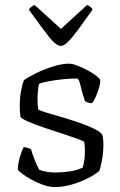

<svg xmlns="http://www.w3.org/2000/svg" viewBox="-20 -758 488 778"><path d="M203 0Q180 0 154.5 -9Q129 -18 106 -31Q83 -44 68 -55.5Q53 -67 52 -73Q53 -96 60.5 -121.5Q68 -147 76 -162Q86 -161 94 -158Q102 -155 106 -153Q110 -137 119.5 -112.5Q129 -88 139 -70Q168 -59 206 -59Q233 -59 263 -63.5Q293 -68 315 -79Q324 -106 324 -148Q324 -170 321 -183Q318 -187 293 -196Q268 -205 232 -216.5Q196 -228 159.5 -240.5Q123 -253 96 -264.5Q69 -276 63 -284Q60 -304 60 -329Q60 -360 65 -388Q70 -416 77 -433Q93 -445 124.5 -460.5Q156 -476 193 -488Q230 -500 260 -500Q273 -500 294 -492Q315 -484 336 -472.5Q357 -461 371 -450Q385 -439 386 -433Q387 -422 381.5 -402.5Q376 -383 367.5 -365Q359 -347 353 -340Q343 -340 335 -343Q327 -346 324 -349Q312 -385 306 -412.5Q300 -440 291 -440Q267 -440 236.5 -437Q206 -434 179 -429Q152 -424 138 -418Q135 -405 133.5 -388.5Q132 -372 132 -356Q132 -331 135 -315Q138 -311 162 -303.5Q186 -296 221 -286Q256 -276 292 -264Q328 -252 356 -239Q384 -226 394 -213Q399 -196 399 -172Q399 -140 393 -108Q387 -76 382 -65Q367 -52 337.5 -36.5Q308 -21 272 -10.5Q236 0 203 0ZM226 -572Q208 -572 179.5 -607.5Q151 -643 97 -719Q99 -723 105 -728.5Q111 -734 120 -738L227 -641L333 -738Q351 -730 355 -719Q301 -642 272.5 -607Q244 -572 226 -572Z"/></svg>

Font: Texturina 72pt Light
Style: Regular
Weight: 300
Designer: Guillermo Torres Carreño
Foundry: Omnibus-Type
Version: Version 1.002; ttfautohint (v1.8.3)